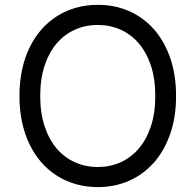

<svg xmlns="http://www.w3.org/2000/svg" viewBox="-20 -757 801 787"><path d="M701.7 -363.6Q701.7 -277.3 677.7 -208.3Q653.8 -139.2 611 -90.7Q568.2 -42.3 509.4 -16.2Q450.6 9.9 380.7 9.9Q334.2 9.9 292.3 -1.8Q250.4 -13.5 214.7 -35.9Q179 -58.2 150.4 -90.6Q121.8 -122.9 101.6 -164.4Q81.3 -206 70.5 -256Q59.7 -306.1 59.7 -363.6Q59.7 -421.2 70.5 -471.2Q81.3 -521.3 101.6 -562.9Q121.8 -604.4 150.4 -636.7Q179 -669 214.7 -691.4Q250.4 -713.8 292.3 -725.5Q334.2 -737.2 380.7 -737.2Q450.6 -737.2 509.4 -711.3Q568.2 -685.4 611 -636.9Q653.8 -588.4 677.7 -519.2Q701.7 -449.9 701.7 -363.6ZM616.5 -363.6Q616.5 -434.7 598.2 -489Q579.9 -543.3 548.1 -580.1Q516.3 -616.8 473.4 -635.8Q430.4 -654.8 380.7 -654.8Q331.3 -654.8 288.2 -635.8Q245 -616.8 213.2 -580.1Q181.5 -543.3 163.2 -489Q144.9 -434.7 144.9 -363.6Q144.9 -293 163.2 -238.5Q181.5 -183.9 213.2 -147.2Q245 -110.4 288.2 -91.4Q331.3 -72.4 380.7 -72.4Q430.4 -72.4 473.4 -91.4Q516.3 -110.4 548.1 -147.2Q579.9 -183.9 598.2 -238.5Q616.5 -293 616.5 -363.6Z"/></svg>

Font: Fast_Sans
Style: Regular
Weight: 400
Designer: Rasmus Andersson
Foundry: rsms
Version: Version 3.018;git-588b23468